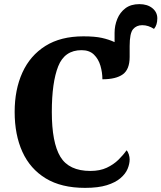

<svg xmlns="http://www.w3.org/2000/svg" viewBox="-20 -900 782 930"><path d="M392 10Q277 10 201.5 -36Q126 -82 88.5 -164.5Q51 -247 51 -358Q51 -466 88.5 -548.5Q126 -631 200 -677.5Q274 -724 384 -724Q439 -724 473 -716.5Q507 -709 535 -696V-741Q535 -776 548 -808Q561 -840 587.5 -860Q614 -880 655 -880Q694 -880 718 -860.5Q742 -841 742 -811Q742 -779 726 -760Q712 -769 698 -773.5Q684 -778 669 -778Q641 -778 624.5 -758.5Q608 -739 608 -677V-624Q608 -564 575 -540Q542 -516 476 -516Q476 -549 466.5 -581.5Q457 -614 435 -635.5Q413 -657 375 -657Q293 -657 262 -579Q231 -501 231 -358Q231 -209 272.5 -140.5Q314 -72 418 -72Q464 -72 497 -87.5Q530 -103 553.5 -126Q577 -149 593 -172Q600 -165 604 -152Q608 -139 608 -128Q608 -106 598 -82Q588 -58 563.5 -37Q539 -16 497.5 -3Q456 10 392 10Z"/></svg>

Font: Noto Serif SemiCondensed ExtraBold
Style: Regular
Weight: 800
Width: 4
Designer: Monotype Design Team
Foundry: Monotype Imaging Inc.
Version: Version 2.015